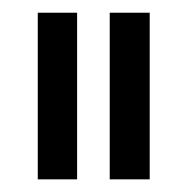

<svg xmlns="http://www.w3.org/2000/svg" viewBox="-20 -739 297 305"><path d="M40 -454.1V-718.8H102.5V-454.1ZM154.3 -454.1V-718.8H217.8V-454.1Z"/></svg>

Font: Post No Bills Colombo Medium
Style: Regular
Weight: 500
Designer: Kosala Senevirathne, Siva Puranthara, Lasantha Premarathna, Tharique Azeez
Foundry: Mooniak
Version: Version 1.220 ; ttfautohint (v1.6)